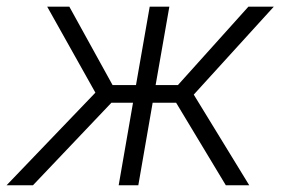

<svg xmlns="http://www.w3.org/2000/svg" viewBox="-62 -548 832 568"><path d="M606 0H675.3L511.2 -268.1L748 -528.3H672.9L464.4 -296.4H398.4L439 -528.3H380.9L340.3 -296.4H271L143.1 -528.3H77.6L220.2 -273.9L-42.5 0H35.6L267.6 -244.1H331.5L289.1 0H347.2L389.6 -244.1H459Z"/></svg>

Font: Roboto Light
Style: Italic
Weight: 300
Italic angle: -12°
Designer: Google
Version: Version 2.137; 2017